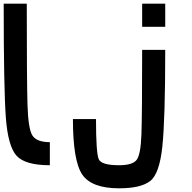

<svg xmlns="http://www.w3.org/2000/svg" viewBox="-20 -895 1040 1040"><path d="M875 -875V-750H750V-875ZM375 -250H500Q500 -62.5 515.6 -31.2Q531.2 0 625 0Q695.3 0 718.8 -27.3Q742.2 -54.7 746.1 -168Q750 -281.2 750 -625H875Q875 -250 859.4 -101.6Q843.8 46.9 793 85.9Q742.2 125 625 125Q476.6 125 425.8 50.8Q375 -23.4 375 -250ZM125 -875Q125 -460.9 128.9 -328.1Q132.8 -195.3 156.2 -160.2Q179.7 -125 250 -125V0Q117.2 0 70.3 -50.8Q23.4 -101.6 11.7 -257.8Q0 -414.1 0 -875Z"/></svg>

Font: CraftyPE
Style: Regular
Weight: 400
Designer: Erek Butcher
Foundry: Haunted Coop
Version: Version 0.018;April 4, 2024;FontCreator 15.0.0.2962 64-bit